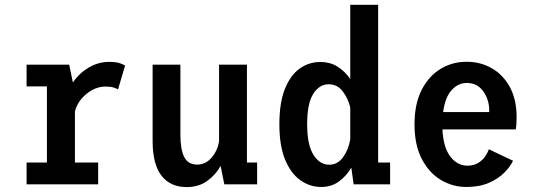

<svg xmlns="http://www.w3.org/2000/svg" viewBox="-20 -770 2240 802"><path d="M91 0V-91H176V-409H91V-500H269L284.5 -425.5Q310.5 -464 350.5 -487.8Q390.5 -511.5 435 -511.5Q466 -511.5 482 -505.5Q498 -499.5 502.5 -496L473 -396.5Q469 -399.5 455.8 -404Q442.5 -408.5 420.5 -408.5Q392 -408.5 365.2 -394Q338.5 -379.5 319 -355.8Q299.5 -332 293 -304.5V-91H390V0Z M760 11.5Q691.5 11.5 654.5 -36.2Q617.5 -84 617.5 -181V-500H733.5V-209Q733.5 -145.5 749.5 -114Q765.5 -82.5 804 -82.5Q839 -82.5 864 -111.8Q889 -141 895 -179.5V-500H1011.5V-91H1054V0H917L901.5 -77Q881 -39.5 845.2 -14Q809.5 11.5 760 11.5Z M1321.5 11Q1275 11 1235.2 -16.8Q1195.5 -44.5 1171.2 -102.5Q1147 -160.5 1147 -251Q1147 -341.5 1170.2 -399Q1193.5 -456.5 1232 -483.8Q1270.5 -511 1317.5 -511Q1360.5 -511 1391.8 -490.5Q1423 -470 1443 -439.5V-750H1559.5V-91H1609.5V0H1457L1447.5 -70Q1428 -36 1396.5 -12.5Q1365 11 1321.5 11ZM1263 -251Q1263 -165 1289.2 -123.5Q1315.5 -82 1355 -82Q1390.5 -82 1413.2 -113.5Q1436 -145 1443 -188V-321.5Q1434 -359 1411.5 -388.5Q1389 -418 1353 -418Q1314 -418 1288.5 -378Q1263 -338 1263 -251Z M1928 11Q1871 11 1821.8 -18.2Q1772.5 -47.5 1742 -105.8Q1711.5 -164 1711.5 -250.5Q1711.5 -336 1741.2 -394.2Q1771 -452.5 1820.2 -482.2Q1869.5 -512 1929 -512Q1988 -512 2035.5 -484.2Q2083 -456.5 2110.5 -404.8Q2138 -353 2138 -280.5Q2138 -263.5 2137 -250.5Q2136 -237.5 2134.5 -229.5H1828Q1832 -153.5 1861.2 -115.8Q1890.5 -78 1932 -78Q1960 -78 1978.5 -90Q1997 -102 2007.5 -118Q2018 -134 2022 -146.5L2123 -98.5Q2112 -74.5 2086.8 -49Q2061.5 -23.5 2022 -6.2Q1982.5 11 1928 11ZM1930 -423.5Q1894 -423.5 1866.8 -394Q1839.5 -364.5 1831 -302H2023.5V-308.5Q2023.5 -354.5 1998.2 -389Q1973 -423.5 1930 -423.5Z"/></svg>

Font: Trispace SemiCondensed Medium
Style: Regular
Weight: 500
Width: 4
Designer: Tyler Finck
Foundry: Etcetera Type Company
Version: Version 1.210; ttfautohint (v1.8.3)